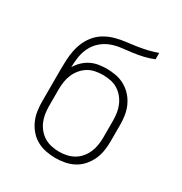

<svg xmlns="http://www.w3.org/2000/svg" viewBox="-173 -863 946 998"><g transform="rotate(30 300.0 -363.5)"><path d="M300 8Q272 8 243.5 2.5Q215 -3 190 -16.5Q165 -30 146 -51.5Q127 -73 115 -99Q103 -125 98.5 -153.5Q94 -182 94 -210V-310Q94 -333 94 -356Q94 -379 94 -402Q94 -432 95.5 -462Q97 -492 103 -521.5Q109 -551 122 -578.5Q135 -606 155.5 -628.5Q176 -651 203 -665.5Q230 -680 259 -687.5Q288 -695 318 -698.5Q348 -702 378 -706.5Q408 -711 437.5 -718Q467 -725 495 -735V-697Q466 -685 435.5 -678Q405 -671 374 -667Q343 -663 312 -659.5Q281 -656 251.5 -645Q222 -634 198 -613Q174 -592 160 -564Q146 -536 141 -504.5Q136 -473 136 -442Q148 -463 166 -480.5Q184 -498 206 -509Q228 -520 252.5 -524Q277 -528 301 -528Q329 -528 357.5 -522.5Q386 -517 410.5 -503Q435 -489 454 -468Q473 -447 485 -421Q497 -395 501.5 -367Q506 -339 506 -310V-210Q506 -182 501.5 -153.5Q497 -125 485 -99Q473 -73 454 -51.5Q435 -30 410 -16.5Q385 -3 356.5 2.5Q328 8 300 8ZM300 -30Q323 -30 346 -35Q369 -40 388.5 -51.5Q408 -63 423 -81Q438 -99 447 -120Q456 -141 459.5 -164Q463 -187 463 -210V-310Q463 -333 459.5 -356Q456 -379 447 -400Q438 -421 423 -439Q408 -457 388.5 -469Q369 -481 346 -485.5Q323 -490 300 -490Q277 -490 254 -485.5Q231 -481 211.5 -469Q192 -457 177 -439Q162 -421 153 -400Q144 -379 140.5 -356Q137 -333 137 -310V-210Q137 -187 140.5 -164Q144 -141 153 -120Q162 -99 177 -81Q192 -63 211.5 -51.5Q231 -40 254 -35Q277 -30 300 -30Z"/></g></svg>

Font: Iosevka Curly Slab XLtEx
Style: Regular
Weight: 200
Width: 7
Monospace: yes
Designer: Belleve Invis
Foundry: Belleve Invis
Version: Version 11.1.0; ttfautohint (v1.8.3)